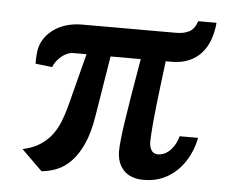

<svg xmlns="http://www.w3.org/2000/svg" viewBox="-47 -663 886 730"><g transform="rotate(5 396.0 -298.0)"><path d="M57.6 -65.9Q94.7 -73.7 120.8 -89.8Q147 -106 165.3 -128.9Q183.6 -151.9 195.6 -180.9Q207.5 -210 216.3 -243.7L268.6 -446.3H219.2Q207 -446.3 195.3 -441.4Q183.6 -436.5 173.3 -428Q163.1 -419.4 155 -408.7Q147 -397.9 142.6 -386.2L78.6 -393.6Q78.1 -412.1 80.3 -434.8Q82.5 -457.5 91.3 -475.6Q102.1 -497.6 118.7 -512.9Q135.3 -528.3 155 -538.1Q174.8 -547.9 197 -552.5Q219.2 -557.1 241.7 -557.1H600.6Q631.3 -557.1 651.1 -567.9Q670.9 -578.6 680.7 -608.4H750.5Q747.6 -573.2 736.8 -543.5Q726.1 -513.7 706.8 -491.9Q687.5 -470.2 658.9 -458Q630.4 -445.8 592.3 -445.8H570.8Q564 -390.1 558.8 -348.6Q553.7 -307.1 550.3 -276.4Q546.9 -245.6 544.9 -224.1Q543 -202.6 541.7 -187.3Q540.5 -171.9 540 -161.1Q539.6 -150.4 539.1 -141.6Q538.1 -119.6 545.9 -105.5Q553.7 -91.3 570.3 -90.8Q580.6 -90.3 591.8 -94.2Q603 -98.1 613.8 -107.4Q624.5 -116.7 633.5 -131.1Q642.6 -145.5 648.4 -166.5H718.8Q712.9 -134.3 698 -102.8Q683.1 -71.3 659.4 -45.9Q635.7 -20.5 602.5 -4.9Q569.3 10.7 526.9 10.7Q476.1 10.7 450 -17.1Q423.8 -44.9 423.8 -90.3Q423.8 -107.4 426.8 -135.3Q429.7 -163.1 436 -205.8Q442.4 -248.5 452.1 -307.6Q461.9 -366.7 475.6 -445.8H360.4L322.8 -214.8Q312.5 -150.9 293.5 -108.6Q274.4 -66.4 249.8 -40.5Q225.1 -14.6 196 -2.7Q167 9.3 136.7 11.7L57.6 -65.9Z"/></g></svg>

Font: Brush Lettering One
Style: Bold Italic
Weight: 400
Italic angle: -7°
Designer: Eben Sorkin
Foundry: Eben Sorkin
Version: Version 1.001